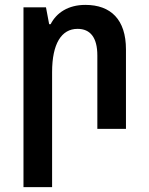

<svg xmlns="http://www.w3.org/2000/svg" viewBox="-20 -527 608 785"><path d="M76 238H193V-232C193 -348 231 -409 297 -409C349 -409 378 -374 378 -300V0H495V-325C495 -447 433 -507 329 -507C259 -507 211 -475 187 -428H181L168 -497H76Z"/></svg>

Font: Noto Sans Armenian SemiCondensed SemiBold
Style: Regular
Weight: 600
Width: 4
Designer: Monotype Design Team
Foundry: Monotype Imaging Inc.
Version: Version 2.008